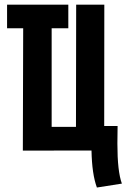

<svg xmlns="http://www.w3.org/2000/svg" viewBox="-20 -653 558 833"><path d="M204.1 -102.5H309.6L310.5 -632.8H432.6L432.1 -106.4H490.2Q489.3 -77.1 489.3 -29.8Q489.3 90.8 508.8 143.6L400.4 160.6Q378.9 102.5 377 0H340.8L79.1 0.5L80.6 -530.3H10.7V-632.8H80.6H204.1H276.4V-530.3H204.1Z"/></svg>

Font: Fantasque Sans Mono
Style: Bold
Weight: 700
Monospace: yes
Designer: Jany Belluz
Version: Version 1.8.0 ; ttfautohint (v1.8.2)